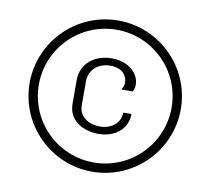

<svg xmlns="http://www.w3.org/2000/svg" viewBox="-77 -753 936 855"><g transform="rotate(10 391.5 -325.5)"><path d="M391.7 -666.7C203.3 -666.7 50 -513.3 50 -325C50 -136.7 203.3 16.7 391.7 16.7C580 16.7 733.3 -136.7 733.3 -325C733.3 -513.3 580 -666.7 391.7 -666.7ZM391.7 -625C557.5 -625 691.7 -490.8 691.7 -325C691.7 -159.2 557.5 -25 391.7 -25C225.8 -25 91.7 -159.2 91.7 -325C91.7 -490.8 225.8 -625 391.7 -625ZM391.7 -495.8C313.3 -495.8 254.2 -446.7 254.2 -375V-266.7C254.2 -190.8 319.2 -154.2 391.7 -154.2C464.2 -154.2 520.8 -198.3 520.8 -266.7H483.3C483.3 -216.7 440 -187.5 391.7 -187.5C343.3 -187.5 295.8 -213.3 295.8 -266.7V-375C295.8 -423.3 331.7 -462.5 391.7 -462.5C453.3 -462.5 468.3 -421.7 468.3 -400C468.3 -389.2 465 -376.7 456.7 -366.7H508.3C515 -376.7 516.7 -388.3 516.7 -400C516.7 -445.8 471.7 -495.8 391.7 -495.8Z"/></g></svg>

Font: BoonHome
Style: Book
Weight: 400
Designer: Sungsit Sawaiwan
Foundry: Sungsit Sawaiwan
Version: Version 0.2